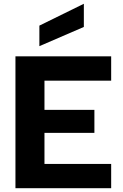

<svg xmlns="http://www.w3.org/2000/svg" viewBox="-20 -999 651 1019"><path d="M425 -979V-856L189 -754V-863ZM570 -571H216V-416H481V-294H216V-129H570V0H62V-700H570Z"/></svg>

Font: Albert Sans ExtraBold
Style: Regular
Weight: 800
Designer: Andreas Rasmussen
Foundry: a.Foundry
Version: Version 1.025